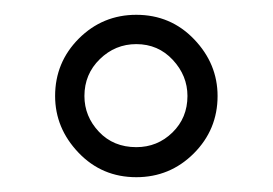

<svg xmlns="http://www.w3.org/2000/svg" viewBox="-20 -714 373 262"><path d="M55.2 -583Q55.2 -628.9 87.6 -661.4Q120.1 -693.8 166 -693.8Q212.9 -693.8 244.9 -660.4Q276.9 -627 276.9 -583Q276.9 -537.1 244.4 -504.6Q211.9 -472.2 166 -472.2Q119.1 -472.2 87.2 -505.6Q55.2 -539.1 55.2 -583ZM95.2 -583Q95.2 -555.2 115 -534.2Q134.8 -513.2 166 -513.2Q194.8 -513.2 215.3 -533.2Q235.8 -553.2 235.8 -583Q235.8 -610.8 215.8 -632.3Q195.8 -653.8 166 -653.8Q137.2 -653.8 116.2 -633.3Q95.2 -612.8 95.2 -583Z"/></svg>

Font: CMU Sans Serif
Style: Medium
Weight: 500
Version: Version 0.7.0